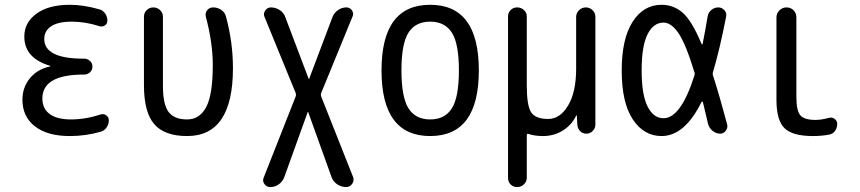

<svg xmlns="http://www.w3.org/2000/svg" viewBox="-20 -550 3540 790"><path d="M185.5 -276.4Q186.5 -276.4 186.5 -278.3Q186.5 -279.3 185.5 -279.3Q79.1 -311.5 80.1 -400.4Q80.1 -457 129.9 -493.7Q179.7 -530.3 267.6 -530.3Q323.2 -530.3 388.7 -511.7Q403.3 -507.8 412.6 -494.6Q421.9 -481.4 421.9 -464.8Q421.9 -452.1 411.6 -445.3Q401.4 -438.5 388.7 -442.4Q331.1 -460.9 275.4 -460.9Q218.8 -460.9 190.4 -441.9Q162.1 -422.9 162.1 -389.6Q162.1 -308.6 324.2 -308.6H327.1Q339.8 -308.6 350.1 -299.3Q360.4 -290 360.4 -275.9Q360.4 -261.7 350.1 -252.4Q339.8 -243.2 327.1 -243.2H324.2Q154.3 -243.2 154.3 -144.5Q154.3 -103.5 184.1 -81.1Q213.9 -58.6 272.5 -58.6Q332 -58.6 394.5 -79.1Q406.2 -83 417 -75.7Q427.7 -68.4 427.7 -54.7Q427.7 -39.1 418.5 -25.4Q409.2 -11.7 393.6 -7.8Q332 9.8 267.6 9.8Q174.8 9.8 123.5 -30.3Q72.3 -70.3 72.3 -139.6Q72.3 -190.4 103 -228Q133.8 -265.6 185.5 -276.4Z M750 9.8Q657.2 9.8 614.7 -39.1Q572.3 -87.9 572.3 -200.2V-481.4Q572.3 -497.1 583.5 -508.3Q594.7 -519.5 610.8 -519.5Q627 -519.5 638.7 -508.3Q650.4 -497.1 650.4 -481.4V-196.3Q650.4 -121.1 673.3 -89.8Q696.3 -58.6 750 -58.6Q801.8 -58.6 828.6 -109.9Q855.5 -161.1 855.5 -282.2Q855.5 -374 827.1 -480.5Q823.2 -495.1 832 -507.3Q840.8 -519.5 857.4 -519.5Q876 -519.5 891.1 -508.8Q906.2 -498 910.2 -480.5Q938.5 -375 938.5 -269.5Q938.5 9.8 750 9.8Z M1091.8 219.7Q1077.1 219.7 1067.9 207Q1058.6 194.3 1065.4 179.7L1196.3 -152.3Q1199.2 -160.2 1196.3 -168L1068.4 -480.5Q1062.5 -494.1 1071.3 -506.8Q1080.1 -519.5 1094.7 -519.5Q1114.3 -519.5 1131.3 -508.3Q1148.4 -497.1 1154.3 -478.5L1250 -225.6Q1250 -224.6 1251 -224.6Q1252 -224.6 1252 -225.6L1348.6 -481.4Q1355.5 -498 1371.1 -508.8Q1386.7 -519.5 1405.3 -519.5Q1419.9 -519.5 1428.2 -507.3Q1436.5 -495.1 1430.7 -482.4L1301.8 -168Q1298.8 -160.2 1301.8 -152.3L1432.6 177.7Q1438.5 192.4 1429.2 206.1Q1419.9 219.7 1404.3 219.7Q1384.8 219.7 1367.7 208.5Q1350.6 197.3 1343.8 177.7L1248 -88.9Q1248 -89.8 1247.1 -89.8Q1246.1 -89.8 1246.1 -88.9L1149.4 179.7Q1142.6 197.3 1127 208.5Q1111.3 219.7 1091.8 219.7Z M1839.4 -415.5Q1810.5 -460.9 1750 -460.9Q1689.5 -460.9 1660.6 -415.5Q1631.8 -370.1 1631.8 -260.3Q1631.8 -150.4 1660.6 -104.5Q1689.5 -58.6 1750 -58.6Q1810.5 -58.6 1839.4 -104.5Q1868.2 -150.4 1868.2 -260.3Q1868.2 -370.1 1839.4 -415.5ZM1950.2 -260.3Q1950.2 9.8 1750 9.8Q1549.8 9.8 1549.8 -260.3Q1549.8 -530.3 1750 -530.3Q1950.2 -530.3 1950.2 -260.3Z M2070.3 181.6V-482.4Q2070.3 -498 2081.1 -508.8Q2091.8 -519.5 2107.9 -519.5Q2124 -519.5 2135.7 -508.8Q2147.5 -498 2147.5 -482.4V-198.2Q2147.5 -115.2 2165.5 -87.9Q2183.6 -60.5 2235.4 -60.5Q2284.2 -60.5 2317.4 -115.7Q2350.6 -170.9 2350.6 -267.6V-480.5Q2350.6 -496.1 2362.3 -507.8Q2374 -519.5 2390.6 -519.5Q2406.2 -519.5 2418 -508.3Q2429.7 -497.1 2429.7 -480.5V-37.1Q2429.7 -22.5 2418.9 -11.2Q2408.2 0 2392.6 0Q2377 0 2366.7 -10.7Q2356.4 -21.5 2355.5 -37.1L2353.5 -74.2Q2353.5 -75.2 2352.5 -75.2Q2350.6 -75.2 2350.6 -74.2Q2332 -35.2 2295.4 -12.7Q2258.8 9.8 2214.8 9.8Q2179.7 9.8 2154.3 1Q2147.5 -1 2147.5 6.8V181.6Q2147.5 197.3 2135.7 208.5Q2124 219.7 2107.9 219.7Q2091.8 219.7 2081.1 209Q2070.3 198.2 2070.3 181.6Z M2710 -457Q2668.9 -457 2644.5 -409.2Q2620.1 -361.3 2620.1 -259.8Q2620.1 -160.2 2644.5 -111.8Q2668.9 -63.5 2710 -63.5Q2781.2 -63.5 2836.9 -238.3Q2839.8 -246.1 2836.9 -253.9Q2801.8 -369.1 2772 -413.1Q2742.2 -457 2710 -457ZM2702.1 9.8Q2628.9 9.8 2583.5 -59.1Q2538.1 -127.9 2538.1 -259.8Q2538.1 -390.6 2583 -460.4Q2627.9 -530.3 2702.1 -530.3Q2752 -530.3 2789.6 -497.1Q2827.1 -463.9 2866.2 -370.1Q2869.1 -364.3 2871.1 -370.1Q2881.8 -422.9 2891.6 -482.4Q2894.5 -499 2907.2 -509.3Q2919.9 -519.5 2935.5 -519.5Q2950.2 -519.5 2960.4 -508.3Q2970.7 -497.1 2967.8 -482.4Q2942.4 -350.6 2914.1 -254.9Q2911.1 -246.1 2914.1 -238.3Q2941.4 -153.3 2971.7 -39.1Q2975.6 -25.4 2966.8 -12.7Q2958 0 2943.4 0Q2926.8 0 2912.6 -11.2Q2898.4 -22.5 2893.6 -39.1Q2891.6 -46.9 2883.8 -80.6Q2876 -114.3 2872.1 -129.9Q2871.1 -131.8 2869.1 -131.8Q2867.2 -131.8 2866.2 -129.9Q2796.9 9.8 2702.1 9.8Z M3325.2 9.8Q3241.2 9.8 3208 -22.5Q3174.8 -54.7 3174.8 -139.6V-478.5Q3174.8 -495.1 3187 -507.3Q3199.2 -519.5 3216.3 -519.5Q3233.4 -519.5 3245.1 -507.8Q3256.8 -496.1 3256.8 -478.5V-150.4Q3256.8 -94.7 3272.9 -75.7Q3289.1 -56.6 3335 -56.6Q3360.4 -56.6 3391.6 -65.4Q3404.3 -68.4 3414.6 -60.5Q3424.8 -52.7 3424.8 -40Q3424.8 -24.4 3416 -11.7Q3407.2 1 3391.6 3.9Q3359.4 9.8 3325.2 9.8Z"/></svg>

Font: Rounded Mgen+ 2m regular
Style: Regular
Weight: 400
Designer: [Source Han Sans]
Ryoko NISHIZUKA  (kana & ideographs); Paul D. Hunt (Latin, Greek & Cyrillic); Wenlong ZHANG  (bopomofo
Version: Version 1.059.20150602